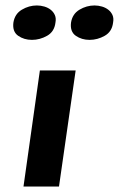

<svg xmlns="http://www.w3.org/2000/svg" viewBox="-20 -683 435 703"><path d="M29 -600Q25 -567 46.5 -552Q68 -537 97 -537Q126 -537 152.5 -552Q179 -567 183 -600Q186 -616 181 -627.5Q176 -639 166 -647Q156 -655 142.5 -659Q129 -663 115 -663Q86 -663 60 -647.5Q34 -632 29 -600ZM240 -600Q236 -567 257.5 -552Q279 -537 308 -537Q337 -537 363.5 -552Q390 -567 394 -600Q397 -616 392 -627.5Q387 -639 377 -647Q367 -655 353.5 -659Q340 -663 326 -663Q297 -663 271 -647.5Q245 -632 240 -600ZM66 0 126 -425H257L196 0Z"/></svg>

Font: Gamine
Style: Bold Italic
Weight: 700
Designer: Tapiwanashe Sebastian Garikayi
Version: Version 1.000